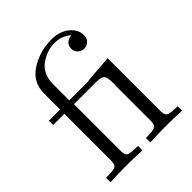

<svg xmlns="http://www.w3.org/2000/svg" viewBox="-196 -826 948 948"><g transform="rotate(-45 277.5 -352.5)"><path d="M27 0V-31H35Q82 -31 93.5 -39Q105 -47 105 -77V-400H27V-430H105V-542Q105 -621 171.5 -663Q238 -705 319 -705Q375 -705 411.5 -676Q448 -647 448 -606Q448 -584 434.5 -571Q421 -558 402 -558Q383 -558 369.5 -571Q356 -584 356 -604Q356 -624 369.5 -636.5Q383 -649 404 -650Q367 -682 317 -682Q264 -682 216.5 -647.5Q169 -613 169 -541V-430H305V-432L450 -443V-72Q450 -46 463.5 -38.5Q477 -31 517 -31H527V0Q470 -3 413 -3Q359 -3 305 0V-31H315Q358 -31 370 -39Q382 -47 382 -75V-309Q382 -314 382.5 -323Q383 -332 383 -336Q383 -375 373.5 -387.5Q364 -400 327 -400H172V-77Q172 -47 183 -39Q194 -31 242 -31H250V0Q193 -3 135 -3Q81 -3 27 0Z"/></g></svg>

Font: CMU Serif
Style: Roman
Weight: 500
Version: Version 0.7.0